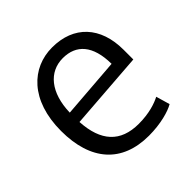

<svg xmlns="http://www.w3.org/2000/svg" viewBox="-149 -671 812 812"><g transform="rotate(-45 257.5 -265.0)"><path d="M478 -263 130 -237C137 -116 193 -54 302 -54C366 -54 410 -70 435 -83L453 -21C426 -5 368 12 297 12C136 12 48 -88 48 -265C48 -449 150 -542 271 -542C400 -542 478 -459 478 -321ZM400 -315C399 -426 351 -478 271 -478C189 -478 132 -411 129 -294Z"/></g></svg>

Font: Repo Regular
Style: Regular
Weight: 400
Designer: Stefan Peev
Foundry: Context Ltd
Version: Version 1.502